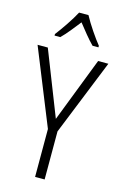

<svg xmlns="http://www.w3.org/2000/svg" viewBox="-140 -1008 688 1069"><g transform="rotate(15 204.0 -473.5)"><path d="M231 -947H177C154 -903 109 -837 78 -797V-788H111C140 -816 175 -861 204 -898C234 -860 267 -818 297 -788H331V-797C304 -830 255 -901 231 -947ZM205 -342 59 -714H0L177 -276V0H232V-277L408 -714H349Z"/></g></svg>

Font: Noto Sans Arabic UI Cn Lt
Style: Regular
Weight: 300
Width: 3
Designer: Monotype Design Team, Nadine Chahine and Nizar Qandah
Foundry: Monotype Imaging Inc.
Version: Version 2.010